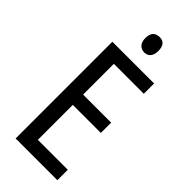

<svg xmlns="http://www.w3.org/2000/svg" viewBox="-285 -954 1002 1002"><g transform="rotate(45 215.5 -453.0)"><path d="M384 0H76V-714H384V-638H163V-411H370V-335H163V-77H384ZM233 -906Q280 -906 280 -849Q280 -822 267.5 -807Q255 -792 233 -792Q211 -792 197.5 -807Q184 -822 184 -849Q184 -878 197 -892Q210 -906 233 -906Z"/></g></svg>

Font: Avrile Sans Condensed
Style: Regular
Weight: 400
Width: 3
Designer: Monotype Design Team
Foundry: Monotype Imaging Inc.
Version: Version 2.001;September 10, 2019;FontCreator 11.5.0.2425 64-